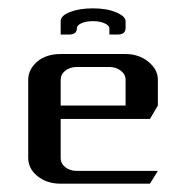

<svg xmlns="http://www.w3.org/2000/svg" viewBox="-20 -442 448 462"><path d="M47.9 -62V-250Q47.9 -274.9 69.8 -293.9Q91.3 -312 126 -312H282.2Q314 -312 336.9 -293.5Q359.9 -274.9 359.9 -250V-188L340.8 -155.8H126V-62Q126 -48.3 137.2 -39.6Q148.4 -30.8 165 -30.8H359.9L340.8 0H126Q92.8 0 70.3 -18.1Q47.9 -36.1 47.9 -62ZM126 -188H282.2V-250Q282.2 -263.2 270.5 -272Q258.8 -280.8 243.2 -280.8H165Q148.4 -280.8 137.2 -272Q126 -263.2 126 -250ZM126 -358.9V-391.1Q126 -404.3 148.4 -413.1Q170.9 -421.9 203.6 -421.9Q236.8 -421.9 258.8 -412.6Q282.2 -402.8 282.2 -391.1V-375Q282.2 -358.9 263.2 -358.9H243.2V-374Q243.2 -380.9 231 -386.2Q219.7 -391.1 203.6 -391.1Q187.5 -391.1 176.3 -386.2Q165 -381.3 165 -374Q165 -358.9 146 -358.9Z"/></svg>

Font: Hhenum
Style: Regular
Weight: 400
Designer: T. Christopher White
Version: Version 1.0